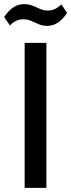

<svg xmlns="http://www.w3.org/2000/svg" viewBox="-38 -907 344 927"><path d="M186 -700V0H81V-700ZM-18 -825Q3 -856 26.5 -871.5Q50 -887 77 -887Q101 -887 119.5 -879.5Q138 -872 156 -864Q174 -856 193 -856Q210 -856 226 -863Q242 -870 258 -886L286 -845Q266 -814 242 -798Q218 -782 190 -782Q167 -782 148 -790.5Q129 -799 111.5 -806.5Q94 -814 74 -814Q57 -814 41 -807Q25 -800 10 -784Z"/></svg>

Font: Pathway Extreme Medium
Style: Regular
Weight: 500
Designer: Eduardo Rodriguez Tunni
Foundry: Eduardo Rodriguez Tunni
Version: Version 1.001;gftools[0.9.26]